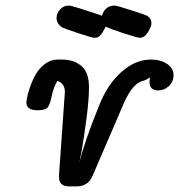

<svg xmlns="http://www.w3.org/2000/svg" viewBox="-20 -661 640 686"><path d="M74.2 -295.9Q74.2 -297.9 76.7 -312Q79.1 -326.2 87.2 -349.6Q95.2 -373 107.2 -394.5Q119.1 -416 140.1 -432.1Q161.1 -448.2 186 -448.2H201.2Q243.2 -448.2 270.5 -425.5Q297.9 -402.8 297.9 -350.1Q297.9 -304.2 288.8 -236.1Q279.8 -168 272 -123L263.2 -78.1Q281.2 -154.3 335 -286.1Q364.7 -360.4 414.3 -404.3Q463.9 -448.2 519 -448.2Q554.2 -448.2 577.1 -432.6Q600.1 -417 600.1 -393.1Q600.1 -368.2 583 -353Q565.9 -337.9 545.9 -337.9Q513.7 -337.9 514.2 -369.1Q514.2 -373 516.1 -382.8L515.1 -383.8Q500 -374 491.2 -372.1Q454.1 -364.3 421.9 -291L311 -33.2Q294.9 4.9 253.9 4.9H228Q190.9 4.9 190.9 -26.9V-36.1L210.9 -319.8Q210.9 -321.8 211.4 -325.9Q211.9 -330.1 211.9 -332Q211.9 -362.8 185.1 -372.1Q170.9 -348.1 165 -318.6Q159.2 -289.1 151.1 -278.1Q143.1 -267.1 116.2 -267.1H113.8Q74.2 -267.1 74.2 -295.9ZM182.1 -597.2Q182.1 -613.3 194.6 -627.2Q207 -641.1 226.1 -641.1Q231.9 -641.1 261.5 -632.1Q291 -623 317.9 -613.8L344.2 -605Q355.5 -641.1 389.2 -641.1H390.1Q399.9 -640.1 450 -624Q500 -607.9 504.9 -605Q521 -596.2 521 -578.1Q521 -565.9 508.5 -545.9Q496.1 -525.9 479 -525.9Q472.2 -525.9 422.1 -542Q372.1 -558.1 357.9 -565.9Q345.7 -542 337.9 -533.9Q330.1 -525.9 317.9 -525.9Q309.1 -525.9 258.1 -543Q207 -560.1 204.1 -562Q182.1 -575.2 182.1 -597.2Z"/></svg>

Font: CMU Typewriter Text
Style: BoldItalic
Weight: 700
Italic angle: -14.04°
Version: Version 0.7.0